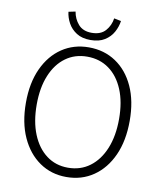

<svg xmlns="http://www.w3.org/2000/svg" viewBox="-100 -1010 925 1102"><g transform="rotate(10 363.0 -459.0)"><path d="M361.8 13.2Q273.9 13.2 205.8 -33.7Q137.7 -80.6 98.9 -165.8Q60.1 -251 60.1 -367.2Q60.1 -482.4 98.9 -566.7Q137.7 -650.9 205.8 -696.5Q273.9 -742.2 361.8 -742.2Q451.2 -742.2 519.5 -696.5Q587.9 -650.9 626.5 -566.7Q665 -482.4 665 -367.2Q665 -251 626.5 -165.8Q587.9 -80.6 519.5 -33.7Q451.2 13.2 361.8 13.2ZM361.8 -41Q434.6 -41 488.8 -81.3Q543 -121.6 573 -194.8Q603 -268.1 603 -367.2Q603 -465.8 573 -537.8Q543 -609.9 488.8 -648.9Q434.6 -688 361.8 -688Q290 -688 236.3 -648.9Q182.6 -609.9 152.8 -537.8Q123 -465.8 123 -367.2Q123 -268.1 152.8 -194.8Q182.6 -121.6 236.3 -81.3Q290 -41 361.8 -41ZM361.8 -785.2Q313 -785.2 280.8 -805.7Q248.5 -826.2 231.2 -857.9Q213.9 -889.6 210 -922.9L250 -931.2Q256.8 -889.2 283.9 -858.2Q311 -827.1 361.8 -827.1Q414.6 -827.1 441.9 -858.2Q469.2 -889.2 475.1 -931.2L516.1 -922.9Q511.7 -889.6 494.4 -857.9Q477.1 -826.2 444.6 -805.7Q412.1 -785.2 361.8 -785.2Z"/></g></svg>

Font: Source Han Sans CN Light
Style: Regular
Weight: 300
Designer: Ryoko NISHIZUKA  (kana, bopomofo & ideographs); Paul D. Hunt (Latin, Greek & Cyrillic); Sandoll Communications , Soo-you
Foundry: Adobe
Version: Version 2.000;hotconv 1.0.107;makeotfexe 2.5.65593